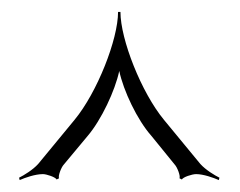

<svg xmlns="http://www.w3.org/2000/svg" viewBox="-20 -834 403 322"><path d="M12 -536 13 -532C22 -536 39 -542 52 -542C58 -542 73 -537 75 -533L79 -535C77 -539 83 -554 87 -558L127 -606C150 -633 173 -682 180 -715C187 -682 210 -633 234 -606L273 -558C277 -554 283 -539 281 -535L285 -533C287 -537 302 -542 309 -542C321 -542 338 -536 347 -532L348 -536C340 -540 325 -549 316 -559L255 -633C217 -679 182 -768 182 -814H178C178 -768 143 -679 105 -633L44 -559C35 -549 20 -540 12 -536Z"/></svg>

Font: Armata Saber
Style: Rg
Weight: 400
Designer: Jasper
Foundry: Cannot Into Space Fonts
Version: Version 0.970